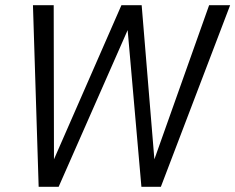

<svg xmlns="http://www.w3.org/2000/svg" viewBox="-20 -720 907 740"><path d="M867 -700 600 0H525L472 -604L206 0H129L107 -700H187L188 -106L448 -700H526L575 -106L786 -700Z"/></svg>

Font: Sarabun Light
Style: Italic
Weight: 300
Italic angle: -10°
Designer: Suppakit Chalermlarp | Katatrad Co.,Ltd.
Foundry: Cadson Demak Co.,Ltd.
Version: Version 1.000; ttfautohint (v1.6)